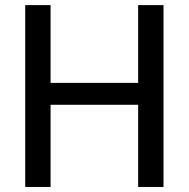

<svg xmlns="http://www.w3.org/2000/svg" viewBox="-20 -742 749 762"><path d="M628.9 0V-721.7H528.3V-413.1H180.7V-721.7H80.1V0H180.7V-326.2H528.3V0Z"/></svg>

Font: FreeUniversal
Style: Regular
Weight: 400
Version: Version 1.001